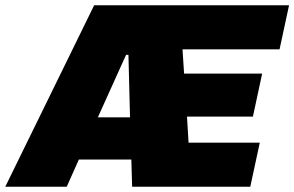

<svg xmlns="http://www.w3.org/2000/svg" viewBox="-79 -708 1116 728"><path d="M-59 0 278 -688H1017L981 -521H613L619 -429H915L880 -266H630L636 -167H906L870 0H422L419 -103H220L174 0ZM292 -263H414L408 -500H399Z"/></svg>

Font: Saira Thin Black
Style: Italic
Weight: 900
Italic angle: -12°
Version: Version 1.101